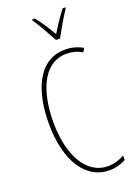

<svg xmlns="http://www.w3.org/2000/svg" viewBox="-177 -1018 770 1095"><g transform="rotate(-20 207.5 -470.0)"><path d="M256 -793H280C306 -840 340 -900 369 -943V-950H353C319 -904 294 -868 268 -824C244 -868 210 -917 184 -950H168V-943C190 -912 229 -843 256 -793ZM285 -699C312 -699 346 -693 378 -673L391 -696C357 -715 323 -724 285 -724C117 -724 54 -548 54 -358C54 -131 147 10 289 10C327 10 365 -1 390 -16V-43C370 -31 334 -15 289 -15C161 -15 81 -154 81 -357C81 -529 136 -699 285 -699Z"/></g></svg>

Font: Noto Sans Devanagari ExtraCondensed Thin
Style: Regular
Weight: 100
Width: 2
Designer: Jelle Bosma - Monotype Design Team
Foundry: Monotype Imaging Inc.
Version: Version 2.004